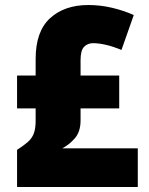

<svg xmlns="http://www.w3.org/2000/svg" viewBox="-20 -838 593 765"><path d="M332 -818Q380 -818 426.5 -807Q473 -796 513 -778L464 -639Q430 -653 401.5 -659.5Q373 -666 351 -666Q329 -666 315 -651.5Q301 -637 301 -599V-537H455V-406H301V-358Q301 -314 279 -288Q257 -262 228 -247H529V-93H48V-241Q73 -257 89.5 -271Q106 -285 114 -304.5Q122 -324 122 -357V-406H48V-537H122V-603Q122 -713 179.5 -765.5Q237 -818 332 -818Z"/></svg>

Font: Noto Sans Telugu UI SemiCondensed Black
Style: Regular
Weight: 900
Width: 4
Designer: Jelle Bosma - Monotype Design Team
Foundry: Monotype Imaging Inc.
Version: Version 2.005; ttfautohint (v1.8.4.7-5d5b)